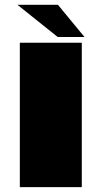

<svg xmlns="http://www.w3.org/2000/svg" viewBox="-20 -764 432 784"><path d="M61 0H314V-589.5H61ZM215.5 -613H325L216.5 -744.5H51Z"/></svg>

Font: Anybody Expanded Black
Style: Regular
Weight: 900
Width: 7
Designer: Tyler Finck
Foundry: Etcetera Type Company
Version: Version 1.113;gftools[0.9.25]